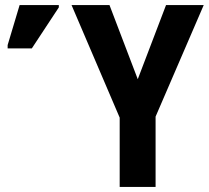

<svg xmlns="http://www.w3.org/2000/svg" viewBox="-20 -734 820 754"><path d="M521 -423 632 -714H780L591 -276V0H450V-272L261 -714H410ZM10 -544V-557L57 -714H211V-705L105 -544Z"/></svg>

Font: Noto Sans Condensed
Style: Bold
Weight: 700
Width: 3
Designer: Monotype Design Team
Foundry: Monotype Imaging Inc.
Version: Version 2.013; ttfautohint (v1.8.4.7-5d5b)